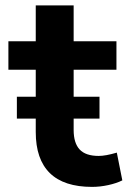

<svg xmlns="http://www.w3.org/2000/svg" viewBox="-20 -695 482 725"><path d="M115 -196.5V-431.6H11.7V-539.1H115V-674.6H258.1V-539.1H419.7V-431.6H258.1V-204.1Q258.1 -154.8 280.8 -130.5Q303.5 -106.2 352.8 -106.2Q378.7 -106.2 421.1 -118.7L441.9 -13.9Q419.9 -2.9 388.8 3.9Q357.7 10.7 327.6 10.7Q221.4 10.7 168.2 -41.4Q115 -93.5 115 -196.5ZM43.7 -329.8H355.7V-247.1H43.7Z"/></svg>

Font: Min Sans VF VF
Style: Regular
Weight: 400
Designer: Jinseong-Kim, NotoSansCJK, Nunito
Foundry: Jinseong-Kim
Version: Version 1.420;Glyphs 3.1.2 (3151)